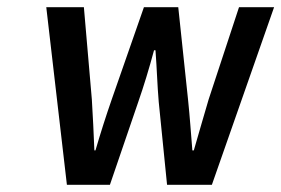

<svg xmlns="http://www.w3.org/2000/svg" viewBox="-20 -511 778 531"><path d="M165 0H284L362 -228C378 -274 392 -320 406 -372H410C414 -320 415 -275 419 -229L442 0H566L738 -491H641L557 -236C543 -189 530 -143 516 -95H512C508 -143 505 -189 500 -236L473 -491H378L289 -236C273 -190 258 -143 244 -95H241C239 -143 237 -189 234 -236L212 -491H108Z"/></svg>

Font: Falling Sky
Style: CondObl
Weight: 400
Designer: Paul D. Hunt
Foundry: Adobe Systems Incorporated
Version: Version 1.02